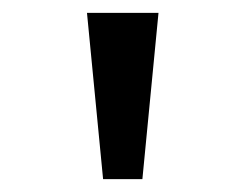

<svg xmlns="http://www.w3.org/2000/svg" viewBox="-20 -749 366 298"><path d="M140 -471 115 -729H226L201 -471Z"/></svg>

Font: hexbangla15
Style: Regular
Weight: 400
Designer: Jelle Bosma - Monotype Design Team
Foundry: Monotype Imaging Inc.
Version: Version 2.006